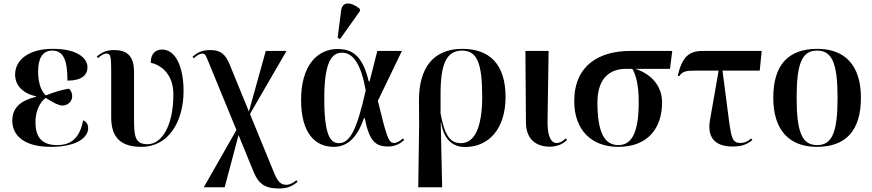

<svg xmlns="http://www.w3.org/2000/svg" viewBox="-20 -826 4966 1093"><path d="M269 10C420 10 482 -45 482 -97C482 -115 474 -133 453 -141C433 -30 374 0 306 0C225 0 182 -38 182 -130C182 -198 208 -244 240 -269C269 -250 310 -226 335 -225C365 -225 391 -248 391 -278C391 -296 384 -311 373 -321C344 -318 291 -303 241 -283C220 -302 197 -342 197 -420C197 -493 222 -538 277 -538C341 -538 364 -484 364 -367C445 -367 478 -399 478 -443C478 -494 422 -548 281 -548C146 -548 66 -487 66 -401C66 -341 109 -294 185 -278V-275C105 -255 50 -219 50 -139C50 -54 118 10 269 10Z M785 10C941 10 1025 -136 1025 -308C1025 -444 980 -544 903 -544C865 -544 838 -520 838 -469C889 -458 967 -411 967 -289C967 -103 897 -5 820 -5C748 -5 743 -51 743 -152V-416C743 -517 694 -541 628 -541C585 -541 556 -526 531 -504L538 -495C557 -513 575 -522 587 -521C609 -521 613 -504 613 -427V-158C613 -42 669 10 785 10Z M1567 247C1610 247 1640 238 1674 209L1667 200C1652 214 1628 226 1610 226C1580 226 1561 210 1540 157L1403 -177L1611 -536H1493L1397 -191L1289 -455C1263 -520 1235 -541 1176 -541C1145 -541 1113 -536 1076 -503L1083 -494C1101 -511 1118 -521 1132 -521C1152 -521 1154 -503 1176 -451L1326 -86L1140 240H1259L1338 -57L1424 153C1453 223 1491 247 1567 247Z M1916 -604 2029 -763V-775C1981 -815 1929 -821 1922 -766L1902 -611ZM1880 10C1970 10 2021 -62 2052 -154H2056C2082 -26 2115 8 2189 8C2236 8 2263 -13 2281 -29L2274 -38C2260 -26 2240 -12 2223 -12C2193 -12 2182 -42 2131 -252L2268 -536H2128L2084 -363H2079C2045 -505 1989 -547 1902 -547C1785 -547 1694 -452 1694 -257C1694 -65 1776 10 1880 10ZM1909 -11C1861 -11 1826 -55 1826 -265C1826 -466 1865 -526 1927 -526C1990 -526 2035 -462 2062 -312C2011 -83 1971 -11 1909 -11Z M2361 240H2497L2489 -129H2491C2508 -18 2571 11 2627 11C2762 11 2858 -92 2858 -274C2858 -461 2766 -548 2612 -548C2447 -548 2365 -440 2365 -255L2366 -117ZM2604 -11C2545 -11 2511 -51 2488 -181V-284C2487 -461 2521 -538 2611 -538C2698 -538 2725 -461 2725 -276C2725 -95 2679 -11 2604 -11Z M3110 9C3159 9 3189 -11 3208 -29L3201 -38C3188 -27 3171 -12 3149 -12C3108 -12 3096 -71 3097 -138L3103 -536H2971L2974 -128C2975 -30 3035 9 3110 9Z M3500 10C3673 10 3749 -102 3749 -243C3749 -346 3676 -409 3597 -434H3794L3807 -536H3568C3391 -536 3249 -454 3249 -250C3249 -88 3345 10 3500 10ZM3500 0C3419 0 3381 -76 3381 -243C3381 -390 3461 -434 3542 -434H3580C3598 -402 3616 -350 3616 -245C3616 -78 3580 0 3500 0Z M4149 8C4198 8 4230 -1 4263 -29L4256 -38C4237 -20 4216 -12 4194 -12C4150 -12 4144 -42 4131 -131L4093 -424H4305L4316 -536H3980C3900 -536 3863 -500 3838 -395L3846 -392C3866 -420 3883 -424 3942 -424H4071L4022 -144C4004 -45 4049 8 4149 8Z M4630 10C4795 10 4881 -82 4881 -270C4881 -457 4787 -548 4633 -548C4468 -548 4382 -457 4382 -270C4382 -82 4476 10 4630 10ZM4632 0C4546 0 4515 -72 4515 -270C4515 -466 4546 -538 4631 -538C4717 -538 4748 -466 4748 -270C4748 -72 4717 0 4632 0Z"/></svg>

Font: Noto Serif Display SemiBold
Style: Regular
Weight: 600
Designer: Monotype Design Team
Foundry: Monotype Imaging Inc.
Version: Version 2.009